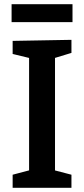

<svg xmlns="http://www.w3.org/2000/svg" viewBox="-20 -891 399 911"><path d="M319 -640 227 -612 241 -632V-68L227 -86L319 -62V0H40V-62L131 -86L118 -68V-632L135 -612L40 -635V-697L319 -702ZM324 -871V-786H35V-871Z"/></svg>

Font: Bitter Thin SemiBold
Style: Regular
Weight: 600
Version: Version 2.002